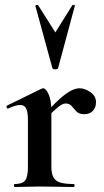

<svg xmlns="http://www.w3.org/2000/svg" viewBox="-20 -750 419 770"><path d="M161 -271 153 -284Q192 -329 219 -353Q246 -377 265 -386.5Q284 -396 299 -396Q320 -396 342.5 -380.5Q365 -365 365 -340Q365 -319 352.5 -305.5Q340 -292 318 -292Q297 -292 286.5 -303Q276 -314 267.5 -324.5Q259 -335 243 -335Q236 -335 227.5 -330.5Q219 -326 203.5 -312.5Q188 -299 161 -271ZM39 0Q36 0 36 -6Q36 -12 39 -12Q70 -12 81 -26.5Q92 -41 92 -81V-269Q92 -300 85 -314.5Q78 -329 61 -329Q52 -329 40 -325.5Q28 -322 13 -315Q9 -313 7 -319Q5 -325 7 -326L146 -394Q152 -396 153 -396Q164 -396 175 -372Q186 -348 186 -303V-81Q186 -55 194 -39.5Q202 -24 221.5 -18Q241 -12 275 -12Q279 -12 279 -6Q279 0 275 0Q248 0 213.5 -1Q179 -2 139 -2Q111 -2 85 -1Q59 0 39 0ZM122 -726Q121 -729 126.5 -730Q132 -731 133 -729L202 -620L270 -729Q272 -731 277 -730Q282 -729 280 -726L213 -477Q212 -472 202 -472Q192 -472 190 -477Z"/></svg>

Font: Cormorant Light
Style: Regular
Weight: 300
Designer: Christian Thalmann (Catharsis Fonts)
Foundry: Catharsis Fonts
Version: Version 4.000